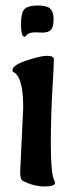

<svg xmlns="http://www.w3.org/2000/svg" viewBox="-20 -653 250 695"><path d="M133 -535 109 -536Q82 -536 74 -523Q72 -520 69 -520Q56 -520 56 -564.5Q56 -609 69.5 -621Q83 -633 116.5 -633Q150 -633 162 -621.5Q174 -610 174 -583Q174 -556 165 -545.5Q156 -535 133 -535ZM53 -30 64 -263Q64 -346 45 -376Q39 -386 31 -391Q25 -393 25 -399Q25 -417 76 -434Q127 -451 150.5 -451Q174 -451 175 -439Q175 -419 169.5 -325.5Q164 -232 164 -129Q164 -26 176 -1Q179 4 179 9Q179 22 141 22Q103 22 63 2Q53 -3 53 -30Z"/></svg>

Font: Aladin
Style: Regular
Weight: 400
Designer: Angel Koziupa and Alejandro Paul
Foundry: Angel Koziupa and Alejandro Paul
Version: Version 1.000